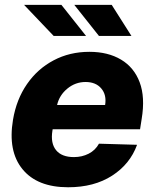

<svg xmlns="http://www.w3.org/2000/svg" viewBox="-20 -768 643 798"><path d="M263.1 10.3Q134.9 10.3 73.5 -64.8Q12.1 -139.9 34.1 -270.6Q48.3 -355.1 92.2 -418.5Q136 -481.9 202.8 -517.2Q269.5 -552.6 351.6 -552.6Q429 -552.6 483.1 -520.2Q537.3 -487.9 560.5 -426Q583.8 -364 568.9 -274.1L562.1 -230.8H198.9L197.8 -224.4Q189.6 -172.6 213.1 -143.8Q236.5 -115.1 287.3 -115.1Q321 -115.1 348.7 -129.3Q376.4 -143.5 391.3 -170.8L549.7 -166.2Q520.6 -85.9 445.8 -37.8Q371.1 10.3 263.1 10.3ZM217.3 -331.7H416.9Q423.7 -373.6 400.9 -400.4Q378.2 -427.2 335.6 -427.2Q293.3 -427.2 259.9 -399.7Q226.6 -372.2 217.3 -331.7ZM526.3 -618.6H391.3L288.7 -747.9H444.2ZM337.7 -618.6H203.1L79.9 -747.9H235.1Z"/></svg>

Font: Inter UI Extra Bold
Style: Italic
Weight: 800
Italic angle: 9.39999°
Designer: Rasmus Andersson
Foundry: rsms
Version: 3.2;8d6f07862